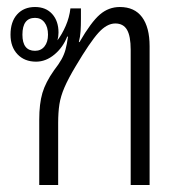

<svg xmlns="http://www.w3.org/2000/svg" viewBox="-20 -528 516 548"><path d="M92 0V-186Q92 -232 101 -262.5Q110 -293 134 -327Q148 -345 155.5 -358.5Q163 -372 167 -386.5Q171 -401 174 -423L172 -424Q160 -393 135.5 -372.5Q111 -352 83 -352Q50 -352 30 -373Q10 -394 10 -429Q10 -466 29 -487Q48 -508 80 -508Q111 -508 129 -488Q147 -468 147 -435Q147 -424 144 -413Q157 -430 167.5 -454Q178 -478 181 -504H211V-474Q211 -455 210 -439Q209 -423 205 -408H207Q240 -465 265 -486.5Q290 -508 322 -508Q364 -508 385.5 -479Q407 -450 407 -396V0H353V-386Q353 -425 342.5 -443Q332 -461 309 -461Q285 -461 261 -434.5Q237 -408 196 -339Q175 -304 164 -278.5Q153 -253 149.5 -230Q146 -207 146 -177V0ZM80 -383Q97 -383 107 -395.5Q117 -408 117 -429Q117 -451 107 -464Q97 -477 80 -477Q44 -477 44 -429Q44 -383 80 -383Z"/></svg>

Font: Noto Sans Thai Looped UI Narrow Light
Style: Regular
Weight: 300
Width: 4
Designer: Cadson Demak Team
Foundry: Cadson Demak Co., Ltd.
Version: Version 1.000